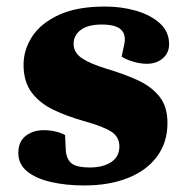

<svg xmlns="http://www.w3.org/2000/svg" viewBox="-20 -553 568 587"><path d="M255 -41Q295 -41 320 -57.5Q345 -74 345 -105Q345 -135 319.5 -151Q294 -167 236 -183Q186 -197 144 -217Q102 -237 77 -270Q52 -303 52 -355Q52 -401 78.5 -441.5Q105 -482 160 -507.5Q215 -533 301 -533Q352 -533 396.5 -520Q441 -507 469 -481.5Q497 -456 497 -418Q497 -391 477.5 -374.5Q458 -358 429 -358Q408 -358 385.5 -365Q363 -372 352 -380L359 -413Q367 -445 351 -461.5Q335 -478 291 -478Q249 -478 227 -461.5Q205 -445 205 -419Q205 -392 230.5 -375Q256 -358 305 -343Q356 -328 398.5 -309Q441 -290 466.5 -259Q492 -228 492 -177Q492 -118 460.5 -75Q429 -32 371.5 -9Q314 14 238 14Q182 14 136 3.5Q90 -7 63 -29Q36 -51 36 -85Q36 -120 58.5 -137.5Q81 -155 113 -155Q132 -155 149.5 -151Q167 -147 179 -140L181 -97Q182 -69 197 -55Q212 -41 255 -41Z"/></svg>

Font: Literata 36pt ExtraBold
Style: Italic
Weight: 800
Italic angle: -2°
Designer: Latin by Veronika Burian and Jose Scaglione. Greek by Irene Vlachou. Cyrillic by Vera Evstafieva
Foundry: TypeTogether
Version: Version 3.002